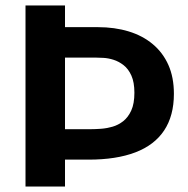

<svg xmlns="http://www.w3.org/2000/svg" viewBox="-20 -680 687 700"><path d="M174 -98V-209H311Q327 -209 348 -210.5Q369 -212 390 -218Q411 -224 429 -238Q447 -252 458.5 -277Q470 -302 470 -342Q470 -380 459 -404.5Q448 -429 430.5 -442.5Q413 -456 394 -462Q375 -468 357.5 -469Q340 -470 329 -470H174V-581H337Q398 -581 449 -565.5Q500 -550 537 -519Q574 -488 594 -443Q614 -398 614 -338Q614 -258 578.5 -204.5Q543 -151 473.5 -124.5Q404 -98 303 -98ZM73 0V-660H217V0Z"/></svg>

Font: Bricolage Grotesque 96pt ExtraBold
Style: Bold
Weight: 700
Version: Version 1.001;gftools[0.9.33.dev8+g029e19f]